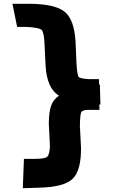

<svg xmlns="http://www.w3.org/2000/svg" viewBox="-20 -800 601 1019"><path d="M513 -245Q512 -245 510 -245.5Q508 -246 507 -246L508 -217H451Q418 -217 411.5 -205Q405 -193 404 -131L410 -16Q411 106 365 149.5Q319 193 189 196L101 199L107 43H167Q218 43 230.5 32Q243 21 245 -24L239 -146Q240 -207 251.5 -239.5Q263 -272 293 -292Q229 -331 222 -451L216 -572Q213 -630 200.5 -641.5Q188 -653 125 -657H71L46 -780H141Q275 -778 324.5 -736.5Q374 -695 381 -579L386 -462Q390 -401 397 -392Q404 -383 450 -380H505L506 -351L510 -352Z"/></svg>

Font: OpenDyslexic
Style: Bold
Weight: 800
Designer: Abbie Gonzalez
Version: Version 0.920;hotconv 1.0.109;makeotfexe 2.5.65596